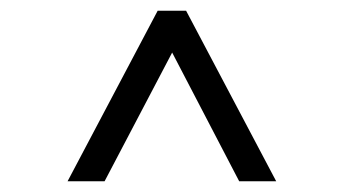

<svg xmlns="http://www.w3.org/2000/svg" viewBox="-20 -765 641 358"><path d="M106 -427H175L301 -667L426 -427H495L327 -745H274Z"/></svg>

Font: Mluvka Light
Style: Regular
Weight: 300
Designer: Modified by Jiří Krblich, Original typeface by Gumpita Rahayu
Foundry: Gumpita Rahayu & Jiří Krblich
Version: Version 2.000;Glyphs 3.1.1 (3134)